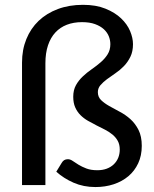

<svg xmlns="http://www.w3.org/2000/svg" viewBox="-20 -748 624 776"><path d="M315.5 -728.5Q368 -728.5 406.2 -713Q444.5 -697.5 469.2 -674Q494 -650.5 505.8 -622.5Q517.5 -594.5 517.5 -569.5Q517.5 -540 507 -518.5Q496.5 -497 480.8 -480.8Q465 -464.5 446.5 -452Q428 -439.5 412.2 -427.8Q396.5 -416 386 -403.8Q375.5 -391.5 375.5 -375.5Q375.5 -356 388.8 -343.2Q402 -330.5 421.5 -319.5Q441 -308.5 464.2 -296.2Q487.5 -284 507 -266.5Q526.5 -249 539.8 -223Q553 -197 553 -158.5Q553 -119 538.5 -88Q524 -57 498.8 -35.8Q473.5 -14.5 439.2 -3.2Q405 8 365.5 8Q317.5 8 277.5 -9.5Q237.5 -27 207.5 -54L229.5 -90Q233.5 -97 239.5 -100.8Q245.5 -104.5 254.5 -104.5Q264 -104.5 274 -97.5Q284 -90.5 297.5 -82.2Q311 -74 329.2 -67Q347.5 -60 373.5 -60Q394.5 -60 411.2 -66.2Q428 -72.5 439.8 -83.8Q451.5 -95 457.8 -110.2Q464 -125.5 464 -143.5Q464 -164 456 -178.5Q448 -193 434.8 -204Q421.5 -215 404.5 -223.8Q387.5 -232.5 370 -241.2Q352.5 -250 335.5 -259.8Q318.5 -269.5 305.2 -282.8Q292 -296 284 -314Q276 -332 276 -357Q276 -384 287 -403.8Q298 -423.5 314.8 -439.2Q331.5 -455 351 -468.5Q370.5 -482 387.2 -496.5Q404 -511 415 -528.5Q426 -546 426 -569.5Q426 -585.5 419.8 -601.2Q413.5 -617 399.8 -629.8Q386 -642.5 364.2 -650.5Q342.5 -658.5 311.5 -658.5Q277.5 -658.5 250.2 -648Q223 -637.5 203.8 -616.8Q184.5 -596 174 -564.8Q163.5 -533.5 163.5 -492V0H69V-495Q69 -547 86.5 -590Q104 -633 136.2 -663.8Q168.5 -694.5 214 -711.5Q259.5 -728.5 315.5 -728.5Z"/></svg>

Font: Lato Medium
Style: Regular
Weight: 500
Designer: Lukasz Dziedzic
Foundry: tyPoland Lukasz Dziedzic
Version: Version 2.006; 2014-01-15